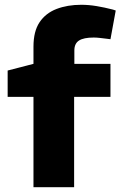

<svg xmlns="http://www.w3.org/2000/svg" viewBox="-20 -783 506 803"><path d="M120 0V-378H12V-488L120 -516V-588Q120 -652 145.5 -690Q171 -728 216.5 -745.5Q262 -763 320 -763Q351 -763 384 -757.5Q417 -752 452 -743L464 -739L442 -619L426 -621Q410 -623 396.5 -624.5Q383 -626 372 -626Q330 -626 310.5 -613.5Q291 -601 291 -572V-516H442V-378H290V0Z"/></svg>

Font: REM
Style: Bold
Weight: 700
Designer: Octavio Pardo
Foundry: Ashler Design
Version: Version 1.005;gftools[0.9.28]